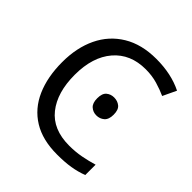

<svg xmlns="http://www.w3.org/2000/svg" viewBox="-195 -868 1022 1022"><g transform="rotate(45 316.0 -357.0)"><path d="M403 -645Q288 -645 222 -568Q156 -491 156 -357Q156 -224 217.5 -146.5Q279 -69 402 -69Q449 -69 491 -77Q533 -85 573 -97V-19Q533 -4 490.5 3Q448 10 389 10Q280 10 207 -35Q134 -80 97.5 -163Q61 -246 61 -358Q61 -466 100.5 -548.5Q140 -631 217 -677.5Q294 -724 404 -724Q517 -724 601 -682L565 -606Q532 -621 491.5 -633Q451 -645 403 -645ZM329 -353Q329 -390 347 -405Q365 -420 390 -420Q416 -420 434.5 -405Q453 -390 453 -353Q453 -317 434.5 -301Q416 -285 390 -285Q365 -285 347 -301Q329 -317 329 -353Z"/></g></svg>

Font: Noto Sans Historical
Style: Regular
Weight: 400
Designer: Monotype Design Team
Foundry: Monotype Imaging Inc.
Version: Version 2.013; ttfautohint (v1.8.4.7-5d5b)